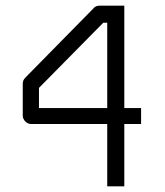

<svg xmlns="http://www.w3.org/2000/svg" viewBox="-20 -680 580 675"><path d="M417 -300H476V-244H417V-25H357V-244H90Q78 -244 69 -253Q60 -262 60 -274V-386Q60 -398 69 -407L309 -651Q316 -660 330 -660H417ZM357 -300V-600H343L117 -371V-300Z"/></svg>

Font: 3270 Nerd Font Mono
Style: Regular
Weight: 400
Monospace: yes
Version: Version 3.0.1;Nerd Fonts 3.0.0